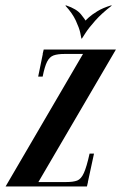

<svg xmlns="http://www.w3.org/2000/svg" viewBox="-86 -674 448 694"><path d="M228.2 0H-65.8L214 -479H68.2L72 -495H333L52.8 -16H232ZM151.5 -495 147.8 -479Q122.5 -479 107.9 -473.8Q93.2 -468.5 84.4 -451.2Q75.5 -434 68.2 -397.2H52L72 -495ZM151.5 0 153.8 -16Q178.8 -16 193 -21.4Q207.2 -26.8 217.2 -48.8Q227.2 -70.8 237.8 -118.8H253.8L228.2 0ZM315.5 -654.5 318.2 -653.8Q281.8 -626 258.4 -599.6Q235 -573.2 223.6 -555.6Q212.2 -538 210.2 -534.8H208.2L221.8 -598.5Q223.8 -600.8 234.8 -610.9Q245.8 -621 266 -633.4Q286.2 -645.8 315.5 -654.5ZM153 -654.5Q191.2 -641.8 207 -621.8Q222.8 -601.8 223.8 -598.5L210.2 -534.8H208.2Q208 -538 204.1 -555.6Q200.2 -573.2 188 -599.6Q175.8 -626 150.2 -653.8Z"/></svg>

Font: Emberly Black
Style: Italic
Weight: 900
Italic angle: -12°
Designer: Rajesh Rajput
Foundry: Rajesh Rajput
Version: Version 1.000